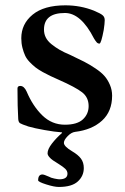

<svg xmlns="http://www.w3.org/2000/svg" viewBox="-20 -495 479 735"><path d="M46.9 -156.2Q46.9 -166 57.6 -166Q72.3 -166 82 -144.5Q105.5 -88.9 142.1 -53.2Q178.7 -17.6 228.5 -17.6Q275.4 -17.6 297.4 -38.1Q319.3 -58.6 319.3 -88.9Q319.3 -122.1 294.4 -141.6Q269.5 -161.1 205.1 -189.5Q185.5 -198.2 172.9 -204.1Q160.2 -210 143.6 -219.2Q127 -228.5 116.2 -236.8Q105.5 -245.1 93.8 -257.3Q82 -269.5 76.2 -282.2Q70.3 -294.9 65.9 -312Q61.5 -329.1 61.5 -348.6Q61.5 -403.3 105 -439Q148.4 -474.6 230.5 -474.6Q288.1 -474.6 339.8 -454.1Q365.2 -443.4 373 -436.5Q380.9 -429.7 380.9 -418Q380.9 -405.3 377 -379.9Q367.2 -328.1 360.8 -328.1Q354.5 -328.1 350.1 -333Q345.7 -337.9 339.8 -347.7Q290 -445.3 228.5 -445.3Q148.4 -445.3 148.4 -381.8Q148.4 -365.2 155.3 -351.6Q162.1 -337.9 177.2 -325.7Q192.4 -313.5 208.5 -304.2Q224.6 -294.9 248 -285.2Q281.2 -269.5 302.2 -258.8Q323.2 -248 345.7 -232.9Q368.2 -217.8 380.4 -203.6Q392.6 -189.5 400.9 -169.9Q409.2 -150.4 409.2 -128.9Q409.2 -68.4 370.6 -33.2Q332 2 267.6 9.8Q252.9 11.7 238.8 26.4Q224.6 41 224.6 51.8Q224.6 65.4 255.9 84Q279.3 97.7 290 112.3Q300.8 127 300.8 148.4Q300.8 178.7 277.8 199.7Q254.9 220.7 205.1 220.7Q187.5 220.7 156.7 210.9Q126 201.2 126 195.3Q126 172.9 142.6 172.9Q148.4 172.9 168 181.6Q173.8 185.5 188 188.5Q202.1 191.4 207 191.4Q238.3 191.4 238.3 169.9Q238.3 159.2 229.5 150.9Q220.7 142.6 203.1 131.8Q189.5 123 182.6 118.7Q175.8 114.3 168.9 106.4Q162.1 98.6 162.1 91.8Q162.1 76.2 178.7 54.7Q195.3 33.2 217.8 13.7L216.8 11.7Q189.5 9.8 150.9 2.9Q112.3 -3.9 88.9 -10.7Q62.5 -19.5 56.6 -23.4Q50.8 -27.3 49.8 -39.1Q46.9 -85 46.9 -156.2Z"/></svg>

Font: Monomakh Unicode TT
Style: Medium
Weight: 500
Designer: Alexey Kryukov, Aleksandr Andreev
Version: Version 1.1